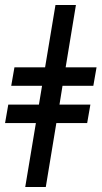

<svg xmlns="http://www.w3.org/2000/svg" viewBox="-24 -743 404 763"><path d="M277.7 -723H196.4L155.2 -475.5H33.4L20.6 -402H143.1L130.7 -327.4H8.9L-3.9 -253.9H118.6L76.3 0H158L199.9 -253.9H322.4L335.2 -327.4H212.4L224.4 -402H346.9L359.7 -475.5H236.9Z"/></svg>

Font: Margiela Sans Medium
Style: Italic
Weight: 500
Italic angle: -9.39999°
Designer: Stefan Endress, Andreas Faust
Version: Version 1.100;FEAKit 1.0